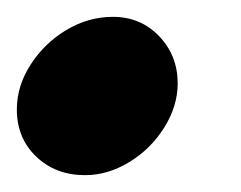

<svg xmlns="http://www.w3.org/2000/svg" viewBox="-36 -196 286 228"><path d="M-16 -66Q-16 -94 0.5 -119.5Q17 -145 43 -160.5Q69 -176 98 -176Q131 -176 153 -153Q175 -130 175 -97Q175 -70 159 -44.5Q143 -19 117.5 -3.5Q92 12 65 12Q30 12 7 -10Q-16 -32 -16 -66Z"/></svg>

Font: Open Sauce One Black Italic
Style: Regular
Weight: 900
Italic angle: -10°
Designer: Alfredo Marco Pradil
Foundry: Creative Sauce Fz LLC
Version: Version 1.477